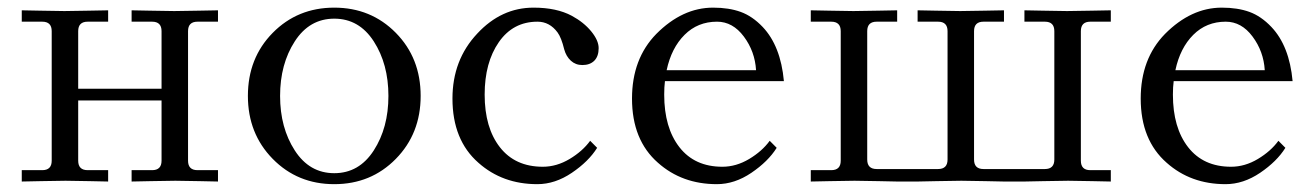

<svg xmlns="http://www.w3.org/2000/svg" viewBox="-20 -467 3386 495"><path d="M36.1 1V-28.3H88.9Q113.3 -28.3 113.3 -52.7V-386.7Q113.3 -411.1 88.9 -411.1H36.1V-440.4Q37.6 -440.4 83.5 -439.5Q129.4 -438.5 146 -438.5Q162.6 -438.5 210 -439.5Q257.3 -440.4 258.8 -440.4V-411.1H206.1Q181.6 -411.1 181.6 -386.7V-238.3H396.5V-386.7Q396.5 -411.1 372.1 -411.1H319.3V-440.4Q320.8 -440.4 366.7 -439.5Q412.6 -438.5 429.2 -438.5Q445.8 -438.5 493.2 -439.5Q540.5 -440.4 542 -440.4V-411.1H489.3Q464.8 -411.1 464.8 -386.7V-52.7Q464.8 -28.3 489.3 -28.3H542V1Q540.5 1 494.6 0Q448.7 -1 432.1 -1Q415.5 -1 368.2 0Q320.8 1 319.3 1V-28.3H372.1Q396.5 -28.3 396.5 -52.7V-208H181.6V-52.7Q181.6 -28.3 206.1 -28.3H258.8V1Q257.3 1 211.4 0Q165.5 -1 148.9 -1Q132.3 -1 85 0Q37.6 1 36.1 1Z M619.1 -219.7Q619.1 -317.4 683.1 -382.3Q747.1 -447.3 841.8 -447.3Q936.5 -447.3 1000.5 -382.3Q1064.5 -317.4 1064.5 -219.7Q1064.5 -122.6 1000.5 -57.4Q936.5 7.8 841.8 7.8Q747.1 7.8 683.1 -57.4Q619.1 -122.6 619.1 -219.7ZM740 -360.4Q702.1 -301.8 702.1 -219.7Q702.1 -137.7 740 -79.1Q777.8 -20.5 841.8 -20.5Q905.8 -20.5 943.6 -79.1Q981.4 -137.7 981.4 -219.7Q981.4 -301.8 943.6 -360.4Q905.8 -418.9 841.8 -418.9Q777.8 -418.9 740 -360.4Z M1146.5 -212.9Q1146.5 -312.5 1210.4 -380.4Q1272.5 -447.3 1355.5 -447.3Q1415 -447.3 1454.1 -426.3Q1484.9 -409.7 1504.2 -386.2Q1523.4 -362.8 1523.4 -342.8Q1523.4 -321.8 1512.2 -310.5Q1501 -299.3 1481.4 -299.3Q1463.9 -299.3 1451.7 -310.5Q1439.5 -321.8 1434.6 -339.8Q1427.2 -370.1 1417.5 -383.3Q1397 -411.1 1365.7 -411.1Q1302.7 -411.1 1266.1 -358.4Q1229.5 -305.7 1229.5 -223.1Q1229.5 -137.7 1268.8 -87.4Q1308.1 -37.1 1379.4 -37.1Q1415 -37.1 1448.5 -57.1Q1481.9 -77.1 1501.5 -104L1519.5 -85.9Q1497.6 -50.8 1454.3 -21.5Q1411.1 7.8 1365.2 7.8Q1275.4 7.8 1213.4 -47.4Q1146.5 -106 1146.5 -212.9Z M1609.4 -212.9Q1609.4 -315.4 1671.9 -379.4Q1739.3 -447.3 1818.4 -447.3Q1859.4 -447.3 1889.6 -436.3Q1919.9 -425.3 1946.3 -397.5Q1992.7 -348.6 2001 -257.8H1694.3Q1692.4 -242.7 1692.4 -223.1Q1692.4 -137.7 1731.7 -87.4Q1771 -37.1 1842.3 -37.1Q1877.9 -37.1 1911.4 -57.1Q1944.8 -77.1 1964.4 -104L1982.4 -85.9Q1960.4 -50.8 1917.2 -21.5Q1874 7.8 1828.1 7.8Q1738.3 7.8 1676.3 -47.4Q1609.4 -106 1609.4 -212.9ZM1698.7 -286.1H1929.2Q1926.3 -334.5 1897.7 -372.8Q1869.1 -411.1 1828.6 -411.1Q1778.8 -411.1 1744.9 -377.2Q1710.9 -343.3 1698.7 -286.1Z M2070.3 1V-28.3H2123Q2147.5 -28.3 2147.5 -52.7V-386.7Q2147.5 -411.1 2123 -411.1H2070.3V-440.4Q2071.8 -440.4 2117.7 -439.5Q2163.6 -438.5 2180.2 -438.5Q2196.8 -438.5 2244.1 -439.5Q2291.5 -440.4 2293 -440.4V-411.1H2240.2Q2215.8 -411.1 2215.8 -386.7V-55.7Q2215.8 -31.2 2240.2 -31.2H2398.4Q2422.9 -31.2 2422.9 -55.7V-386.7Q2422.9 -411.1 2398.4 -411.1H2345.7V-440.4Q2347.2 -440.4 2393.1 -439.5Q2439 -438.5 2455.6 -438.5Q2472.2 -438.5 2519.5 -439.5Q2566.9 -440.4 2568.4 -440.4V-411.1H2515.6Q2491.2 -411.1 2491.2 -386.7V-55.7Q2491.2 -31.2 2515.6 -31.2H2673.8Q2698.2 -31.2 2698.2 -55.7V-386.7Q2698.2 -411.1 2673.8 -411.1H2621.1V-440.4Q2622.6 -440.4 2668.5 -439.5Q2714.4 -438.5 2731 -438.5Q2747.6 -438.5 2794.9 -439.5Q2842.3 -440.4 2843.8 -440.4V-411.1H2791Q2766.6 -411.1 2766.6 -386.7V-52.7Q2766.6 -28.3 2791 -28.3H2843.8V1Q2842.3 1 2796.4 0Q2750.5 -1 2733.9 -1Q2717.3 -1 2669.9 0Q2622.6 1 2621.1 1H2568.4Q2566.9 1 2521 0Q2475.1 -1 2458.5 -1Q2441.9 -1 2394.5 0Q2347.2 1 2345.7 1H2293Q2291.5 1 2245.6 0Q2199.7 -1 2183.1 -1Q2166.5 -1 2119.1 0Q2071.8 1 2070.3 1Z M2920.9 -212.9Q2920.9 -315.4 2983.4 -379.4Q3050.8 -447.3 3129.9 -447.3Q3170.9 -447.3 3201.2 -436.3Q3231.4 -425.3 3257.8 -397.5Q3304.2 -348.6 3312.5 -257.8H3005.9Q3003.9 -242.7 3003.9 -223.1Q3003.9 -137.7 3043.2 -87.4Q3082.5 -37.1 3153.8 -37.1Q3189.5 -37.1 3222.9 -57.1Q3256.3 -77.1 3275.9 -104L3293.9 -85.9Q3272 -50.8 3228.8 -21.5Q3185.5 7.8 3139.6 7.8Q3049.8 7.8 2987.8 -47.4Q2920.9 -106 2920.9 -212.9ZM3010.3 -286.1H3240.7Q3237.8 -334.5 3209.2 -372.8Q3180.7 -411.1 3140.1 -411.1Q3090.3 -411.1 3056.4 -377.2Q3022.5 -343.3 3010.3 -286.1Z"/></svg>

Font: Theano Old Style
Style: Regular
Weight: 400
Designer: Alexey Kryukov
Version: Version 2.00